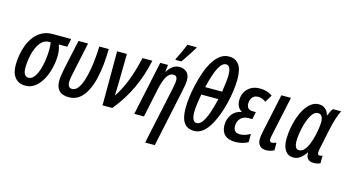

<svg xmlns="http://www.w3.org/2000/svg" viewBox="-102 -1194 3376 1852"><g transform="rotate(15 1586.0 -267.5)"><path d="M163.1 9.8Q97.7 9.8 60.8 -34.7Q23.9 -79.1 23.9 -159.7Q23.9 -208.5 33 -261.5Q42 -314.5 61.5 -364Q81.1 -413.6 112.5 -453.4Q144 -493.2 188.5 -516.6Q232.9 -540 292 -540H476.1L459 -458H374Q382.3 -437 387.5 -411.6Q392.6 -386.2 392.6 -353.5Q392.6 -295.9 378.2 -232.7Q363.8 -169.4 335 -114.3Q306.2 -59.1 263.2 -24.7Q220.2 9.8 163.1 9.8ZM173.8 -72.3Q205.6 -72.3 229 -102.8Q252.4 -133.3 268.1 -181.4Q283.7 -229.5 291.3 -283.4Q298.8 -337.4 298.8 -384.3Q298.8 -406.7 297.4 -425.3Q295.9 -443.8 293.9 -458H277.3Q235.8 -458 206.3 -429Q176.8 -399.9 157.7 -354.2Q138.7 -308.6 129.9 -256.8Q121.1 -205.1 121.1 -159.7Q121.1 -72.3 173.8 -72.3Z M598.1 8.8Q530.8 8.8 499.8 -25.1Q468.8 -59.1 468.8 -120.6Q468.8 -143.6 473.4 -174.1Q478 -204.6 484.4 -239.3L549.3 -540H645L578.1 -225.1Q572.3 -200.2 568.6 -176.5Q564.9 -152.8 564.9 -134.3Q564.9 -76.7 608.4 -76.7Q641.1 -76.7 665.5 -108.9Q689.9 -141.1 707 -193.4Q724.1 -245.6 734.6 -307.9Q745.1 -370.1 750.5 -430.9Q755.9 -491.7 756.8 -540H851.6Q850.6 -466.8 843.3 -389.6Q835.9 -312.5 819.1 -241.5Q802.2 -170.4 773.4 -114Q744.6 -57.6 701.7 -24.4Q658.7 8.8 598.1 8.8Z M934.1 0 935.1 -540H1032.7L1028.3 -239.3Q1027.3 -209 1026.6 -178.5Q1025.9 -147.9 1024.4 -120.6Q1078.1 -200.2 1119.6 -306.9Q1161.1 -413.6 1188 -540H1287.1Q1254.9 -388.2 1193.4 -255.1Q1131.8 -122.1 1031.7 0Z M1423.8 240.2 1544.9 -326.7Q1549.3 -351.1 1553.7 -375.2Q1558.1 -399.4 1558.1 -418Q1558.1 -462.4 1518.6 -462.4Q1478 -462.4 1451.9 -416.3Q1425.8 -370.1 1408.2 -287.6L1347.7 0H1251L1365.7 -540H1442.9L1435.5 -469.7H1438Q1460 -507.8 1490.2 -529.1Q1520.5 -550.3 1556.2 -550.3Q1597.7 -550.3 1627.9 -525.4Q1658.2 -500.5 1658.2 -442.4Q1658.2 -422.9 1654.1 -397.5Q1649.9 -372.1 1644.5 -345.7L1520 240.2ZM1498.5 -606 1501.5 -618.2Q1511.2 -635.7 1525.6 -666.3Q1540 -696.8 1553.5 -727.8Q1566.9 -758.8 1573.7 -776.4H1666L1664.1 -766.6Q1656.2 -753.4 1642.6 -731.7Q1628.9 -710 1613 -685.8Q1597.2 -661.6 1582.5 -640.1Q1567.9 -618.7 1558.1 -606Z M1848.6 9.8Q1781.7 9.8 1748 -37.1Q1714.4 -84 1714.4 -182.6Q1714.4 -283.7 1744.1 -415Q1758.8 -480.5 1780.5 -543.7Q1802.2 -606.9 1832.5 -658.2Q1862.8 -709.5 1902.6 -740.2Q1942.4 -771 1993.2 -771Q2054.7 -771 2090.3 -726.8Q2126 -682.6 2126 -578.6Q2126 -528.8 2117.4 -464.4Q2108.9 -399.9 2093 -334.2Q2077.1 -268.6 2055.7 -214.4Q2031.7 -148.9 2001.2 -98.1Q1970.7 -47.4 1932.9 -18.8Q1895 9.8 1848.6 9.8ZM1845.2 -426.3H2014.2Q2022 -478.5 2027.1 -520.8Q2032.2 -563 2032.2 -593.8Q2032.2 -644 2020 -667.5Q2007.8 -690.9 1983.9 -690.9Q1954.6 -690.9 1929.7 -656.7Q1904.8 -622.6 1883.8 -563Q1862.8 -503.4 1845.2 -426.3ZM1854.5 -69.8Q1886.2 -69.8 1912.1 -107.9Q1938 -146 1959.2 -209Q1980.5 -272 1998 -347.2H1827.6Q1805.2 -228.5 1805.2 -169.4Q1805.2 -117.2 1818.1 -93.5Q1831.1 -69.8 1854.5 -69.8Z M2260.7 9.8Q2190.9 9.8 2155 -24.2Q2119.1 -58.1 2119.1 -121.6Q2119.1 -179.2 2150.9 -226.1Q2182.6 -272.9 2245.1 -285.6L2246.1 -289.6Q2222.7 -301.3 2208.7 -326.9Q2194.8 -352.5 2194.8 -391.6Q2194.8 -435.5 2214.8 -471.7Q2234.9 -507.8 2271.7 -529.1Q2308.6 -550.3 2359.9 -550.3Q2395.5 -550.3 2427 -541.3Q2458.5 -532.2 2485.4 -512.7L2440.9 -439.9Q2423.8 -454.1 2403.6 -461.2Q2383.3 -468.3 2363.3 -468.3Q2327.6 -468.3 2307.4 -444.1Q2287.1 -419.9 2287.1 -381.3Q2287.1 -319.8 2348.6 -319.8H2379.4L2363.8 -245.6H2325.2Q2275.4 -245.6 2247.6 -215.1Q2219.7 -184.6 2219.7 -139.6Q2219.7 -107.4 2235.1 -90.1Q2250.5 -72.8 2285.2 -72.8Q2333 -72.8 2387.7 -104V-21.5Q2358.9 -5.9 2326.2 2Q2293.5 9.8 2260.7 9.8Z M2569.8 9.8Q2527.3 9.8 2505.1 -13.4Q2482.9 -36.6 2482.9 -79.1Q2482.9 -107.9 2492.2 -149.4L2575.2 -540H2670.9L2585.9 -140.1Q2583.5 -129.4 2582 -120.4Q2580.6 -111.3 2580.6 -103Q2580.6 -75.2 2604 -75.2Q2613.8 -75.2 2625.2 -78.4Q2636.7 -81.5 2647.9 -86.9V-10.3Q2629.9 -0.5 2609.1 4.6Q2588.4 9.8 2569.8 9.8Z M2839.8 9.8Q2789.1 9.8 2760.3 -30.3Q2731.4 -70.3 2731.4 -143.1Q2731.4 -196.3 2741 -253.2Q2750.5 -310.1 2768.8 -363Q2787.1 -416 2813.5 -458.3Q2839.8 -500.5 2874 -525.4Q2908.2 -550.3 2949.2 -550.3Q2985.8 -550.3 3012.2 -529.1Q3038.6 -507.8 3048.8 -467.8H3052.2Q3069.8 -513.2 3090.3 -540H3171.9Q3134.3 -462.9 3109.4 -344.7L3069.8 -156.7Q3065.9 -140.6 3063.7 -125.5Q3061.5 -110.4 3061.5 -99.1Q3061.5 -84.5 3066.9 -79.3Q3072.3 -74.2 3082.5 -74.2Q3095.7 -74.2 3109.4 -81.1V-3.9Q3096.2 2 3078.4 5.9Q3060.5 9.8 3048.3 9.8Q3011.2 9.8 2993.7 -3.9Q2976.1 -17.6 2971.2 -37.1Q2966.3 -56.6 2967.3 -74.2H2964.4Q2937.5 -33.7 2907.7 -12Q2877.9 9.8 2839.8 9.8ZM2875 -72.3Q2905.8 -72.3 2928.5 -99.1Q2951.2 -126 2966.8 -166Q2982.4 -206.1 2991.7 -244.6Q3013.2 -336.9 3013.2 -389.6Q3013.2 -465.8 2961.4 -465.8Q2936 -465.8 2915.3 -442.9Q2894.5 -419.9 2878.7 -383.5Q2862.8 -347.2 2852.1 -304.9Q2841.3 -262.7 2835.7 -223.1Q2830.1 -183.6 2830.1 -155.8Q2830.1 -72.3 2875 -72.3Z"/></g></svg>

Font: Open Sans Condensed SemiBold
Style: Italic
Weight: 600
Width: 3
Italic angle: -12°
Designer: Monotype Design Team
Foundry: Monotype Imaging Inc.
Version: Version 3.000; ttfautohint (v1.8.4)